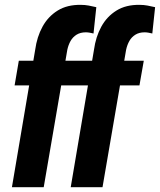

<svg xmlns="http://www.w3.org/2000/svg" viewBox="-20 -782 668 802"><path d="M162.6 0H29.8L127 -574.2Q134.3 -627.9 157.5 -670.4Q180.7 -712.9 220.7 -737.8Q260.7 -762.7 317.9 -761.7Q334.5 -761.7 350.3 -758.8Q366.2 -755.9 382.3 -752L370.6 -642.1Q362.8 -644 354.5 -645.5Q346.2 -647 338.4 -647Q315.9 -647 300 -637.2Q284.2 -627.4 274.9 -611.1Q265.6 -594.7 261.2 -574.2ZM335 -528.3 316.9 -425.3H41L58.6 -528.3ZM408.2 0H275.4L372.6 -574.2Q379.9 -627.9 403.1 -670.4Q426.3 -712.9 466.3 -737.8Q506.3 -762.7 563.5 -761.7Q580.1 -761.7 595.9 -758.8Q611.8 -755.9 627.9 -752L616.2 -642.1Q608.4 -644 600.1 -645.5Q591.8 -647 584 -647Q561.5 -647 545.7 -637.2Q529.8 -627.4 520.5 -611.1Q511.2 -594.7 506.8 -574.2ZM580.6 -528.3 562.5 -425.3H286.6L304.2 -528.3Z"/></svg>

Font: Roboto Condensed
Style: Bold Italic
Weight: 700
Italic angle: -12°
Designer: Christian Robertson
Foundry: Google
Version: Version 3.0